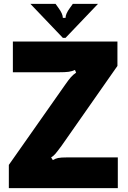

<svg xmlns="http://www.w3.org/2000/svg" viewBox="-20 -979 664 999"><path d="M26 0V-121L319 -538Q337 -564 349 -577.5Q361 -591 376 -601L370 -615Q354 -608 337.5 -605.5Q321 -603 284 -603H47V-763H591V-636L300 -220Q277 -189 267.5 -178Q258 -167 246 -160L255 -146Q268 -154 282.5 -157Q297 -160 329 -160H593V0ZM307 -782 138 -959H269L284 -938Q307 -907 307 -886H321Q321 -907 344 -938L359 -959H490L321 -782Z"/></svg>

Font: Open Sauce Sans Black
Style: Regular
Weight: 900
Designer: Alfredo Marco Pradil
Foundry: Creative Sauce Fz LLC
Version: Version 1.477